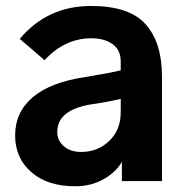

<svg xmlns="http://www.w3.org/2000/svg" viewBox="-20 -613 624 650"><path d="M173.8 -166Q173.8 -137.7 195.8 -118.2Q217.8 -98.6 254.9 -98.6Q310.5 -98.6 349.6 -135.7Q388.7 -172.9 388.7 -233.4V-278.3Q349.6 -268.6 289.1 -259.8Q173.8 -241.2 173.8 -166ZM31.2 -154.3Q31.2 -233.4 91.3 -284.2Q151.4 -335 270.5 -352.5Q364.3 -368.2 388.7 -375V-405.3Q388.7 -443.4 361.3 -463.4Q334 -483.4 289.1 -483.4Q199.2 -483.4 130.9 -409.2L46.9 -481.4Q140.6 -592.8 288.1 -592.8Q418 -592.8 473.1 -530.8Q528.3 -468.8 528.3 -354.5V0H392.6V-65.4Q374 -31.2 331.5 -6.8Q289.1 17.6 234.4 17.6Q140.6 17.6 85.9 -30.3Q31.2 -78.1 31.2 -154.3Z"/></svg>

Font: Gothic A1 ExtraBold
Style: Regular
Weight: 800
Designer: HanYang I&C Co.,Ltd.
Foundry: HanYang I&C Co.,Ltd.
Version: Version 2.50